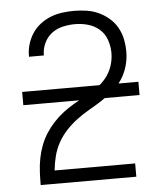

<svg xmlns="http://www.w3.org/2000/svg" viewBox="-53 -789 706 836"><g transform="rotate(-5 300.0 -371.5)"><path d="M91 0V-1Q91 -30 92.5 -59Q94 -88 99.5 -116.5Q105 -145 115.5 -172.5Q126 -200 141.5 -224Q157 -248 177 -269.5Q197 -291 220 -308.5Q243 -326 268 -340.5Q293 -355 318.5 -369Q344 -383 368.5 -399.5Q393 -416 411 -438.5Q429 -461 438.5 -489Q448 -517 448 -546Q448 -575 438.5 -603Q429 -631 407.5 -650Q386 -669 358 -677Q330 -685 301 -685Q274 -685 247.5 -679Q221 -673 199.5 -657Q178 -641 166 -615.5Q154 -590 154 -564Q154 -563 154 -562Q154 -561 154 -561H89Q89 -562 89 -563Q89 -564 89 -565Q89 -591 96.5 -616Q104 -641 118.5 -663Q133 -685 154 -701Q175 -717 199 -726.5Q223 -736 249 -739.5Q275 -743 301 -743Q328 -743 355.5 -739Q383 -735 408 -723.5Q433 -712 454 -694Q475 -676 488.5 -652Q502 -628 507.5 -601Q513 -574 513 -546Q513 -514 504 -483Q495 -452 477.5 -425.5Q460 -399 435.5 -378.5Q411 -358 384.5 -341Q358 -324 330 -308Q302 -292 276.5 -273Q251 -254 229 -230.5Q207 -207 191.5 -179.5Q176 -152 168 -121Q160 -90 157 -58H509V0ZM46 -353V-411H554V-353Z"/></g></svg>

Font: Iosevka Aile Custom Light
Style: Regular
Weight: 300
Designer: Belleve Invis
Foundry: Belleve Invis
Version: Version 17.0.2; ttfautohint (v1.8.3)